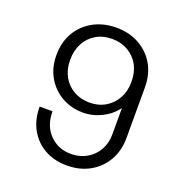

<svg xmlns="http://www.w3.org/2000/svg" viewBox="-128 -806 871 925"><g transform="rotate(20 307.5 -343.0)"><path d="M315 10Q250 10 200.5 -17.5Q151 -45 123 -95Q95 -145 95 -212H161Q161 -138 204.5 -93.5Q248 -49 314 -49Q359 -49 394.5 -69.5Q430 -90 450 -125.5Q470 -161 470 -206V-341Q442 -302 396 -279Q350 -256 300 -256Q240 -256 191.5 -283.5Q143 -311 114.5 -360Q86 -409 86 -473Q86 -541 116 -591Q146 -641 197.5 -668.5Q249 -696 313 -696Q379 -696 430 -668Q481 -640 510.5 -590Q540 -540 540 -472V-214Q540 -147 510.5 -96.5Q481 -46 430.5 -18Q380 10 315 10ZM313 -312Q359 -312 394.5 -333Q430 -354 450 -391Q470 -428 470 -474Q470 -524 450 -560.5Q430 -597 394 -617.5Q358 -638 313 -638Q266 -638 230.5 -617Q195 -596 175.5 -559Q156 -522 156 -474Q156 -426 176 -389.5Q196 -353 232 -332.5Q268 -312 313 -312Z"/></g></svg>

Font: Chivo ExtraLight
Style: Regular
Weight: 250
Designer: Hector Gatti
Foundry: Omnibus-Type
Version: Version 2.002